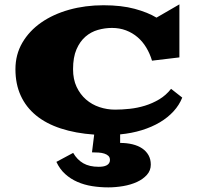

<svg xmlns="http://www.w3.org/2000/svg" viewBox="-20 -583 884 856"><path d="M306.2 98.6Q323.7 128.9 351.1 144.8Q378.4 160.6 419.9 160.6Q430.2 160.6 439.2 159.2Q448.2 157.7 455.3 154.1Q462.4 150.4 466.3 144.5Q470.2 138.7 470.2 130.4Q470.2 118.7 463.4 112.1Q456.5 105.5 445.3 101.8Q434.1 98.1 419.7 97.2Q405.3 96.2 390.1 96.2L399.9 17.1Q316.4 11.2 251 -10.3Q185.5 -31.7 140.6 -68.6Q95.7 -105.5 72.3 -157Q48.8 -208.5 48.8 -274.4Q48.8 -339.8 79.6 -392.6Q110.4 -445.3 163.6 -482.4Q216.8 -519.5 288.3 -539.6Q359.9 -559.6 441.4 -559.6Q521.5 -559.6 580.3 -543.7Q639.2 -527.8 677.7 -504.4L779.8 -563.5V-327.1L657.7 -312.5Q648.4 -343.8 632.3 -370.6Q616.2 -397.5 593.5 -417Q570.8 -436.5 542 -447.5Q513.2 -458.5 479 -458.5Q447.8 -458.5 416.7 -449.7Q385.7 -440.9 361.1 -419.7Q336.4 -398.4 321 -363Q305.7 -327.6 305.7 -274.4Q305.7 -229.5 321.5 -195.8Q337.4 -162.1 363.5 -139.4Q389.6 -116.7 423.3 -105.5Q457 -94.2 493.2 -94.2Q523.9 -94.2 558.3 -97.9Q592.8 -101.6 626.2 -111.8Q659.7 -122.1 689.9 -140.1Q720.2 -158.2 742.7 -187L792.5 -147.9Q779.3 -114.7 753.9 -86.9Q728.5 -59.1 692.9 -37.8Q657.2 -16.6 612.3 -2.7Q567.4 11.2 515.6 16.1V54.2Q545.4 54.2 570.6 60.3Q595.7 66.4 613.8 78.6Q631.8 90.8 642.1 108.9Q652.3 127 652.3 150.9Q652.3 177.2 635 196.5Q617.7 215.8 590.6 228.3Q563.5 240.7 529.5 246.6Q495.6 252.4 462.9 252.4Q425.8 252.4 390.6 246.8Q355.5 241.2 325.2 228Q294.9 214.8 270.8 193.1Q246.6 171.4 231.4 138.7Z"/></svg>

Font: Goblin One
Style: Regular
Weight: 400
Designer: Riccardo De Franceschi
Foundry: Sorkin Type Co.
Version: Version 1.001